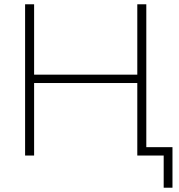

<svg xmlns="http://www.w3.org/2000/svg" viewBox="-20 -725 836 895"><path d="M743 150V0H639V-39H784V150ZM97 0V-705H139V-377H620V-705H662V0H620V-338H139V0Z"/></svg>

Font: Mulish ExtraLight
Style: Regular
Weight: 200
Designer: Vernon Adams
Foundry: Vernon Adams
Version: Version 3.603